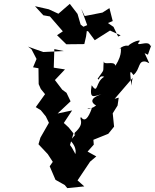

<svg xmlns="http://www.w3.org/2000/svg" viewBox="-20 -943 802 993"><path d="M342 -193 360 -253 335 -284 310 -307 353 -372 278 -356 345 -419 324 -463 302 -479 264 -529 316 -584 258 -593 261 -689 310 -679 204 -674C178 -683 151 -692 125 -702L143 -688L169 -638L151 -595L179 -590L180 -508L191 -483L213 -456L165 -389L191 -373L217 -341L233 -308L189 -231L179 -197L227 -146L253 -106L237 -83L267 -13L315 14L328 30L416 21L381 -10L446 -107L478 -134L433 -159L465 -195L463 -220L540 -251L570 -288L563 -357L588 -397L594 -438L573 -432L666 -540L658 -500C659 -540 642 -598 670 -555C707 -585 692 -633 735 -624L752 -616L728 -668L745 -660L762 -708L757 -706C750 -741 667 -691 704 -732C687 -741 614 -694 653 -702C621 -722 579 -674 609 -696C599 -695 619 -669 577 -603C570 -633 513 -600 517 -629C510 -561 526 -595 485 -536C496 -520 488 -557 519 -546C472 -519 489 -452 454 -502C441 -425 466 -447 504 -455C432 -432 461 -405 477 -398C442 -368 410 -388 455 -383C436 -330 418 -311 399 -337C386 -328 424 -308 367 -257C356 -224 396 -279 346 -219C344 -216 412 -235 334 -224C388 -182 368 -131 367 -152L352 -179ZM425 -754 430 -790 397 -816 381 -871 341 -923 282 -872 232 -895 161 -911 204 -864 238 -858 305 -781 275 -761 323 -714 416 -715ZM591 -754 567 -804 538 -824 563 -834 546 -901 510 -878 418 -860 400 -898 431 -813 386 -794 436 -781 470 -735 549 -785 604 -760Z"/></svg>

Font: Asimov Aggro
Style: It
Weight: 500
Designer: Google
Version: Version 2.000980; 2014